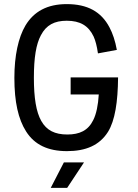

<svg xmlns="http://www.w3.org/2000/svg" viewBox="-20 -728 674 935"><path d="M324 -351V-268H461C458 -217 449 -172 434 -143C409 -92 367 -73 308 -73C247 -73 207 -93 181 -139C156 -183 145 -252 145 -349C145 -448 156 -513 179 -556C205 -606 245 -627 305 -627C370 -627 411 -603 436 -550C445 -530 452 -503 457 -468L549 -485C541 -529 529 -565 513 -595C473 -671 406 -708 305 -708C210 -708 145 -672 104 -604C69 -545 50 -456 50 -349C50 -231 69 -148 107 -88C148 -23 214 8 306 8C399 8 465 -21 506 -86C540 -141 554 -232 555 -351ZM227 187H307L389 63H291Z"/></svg>

Font: Arthouse Owned Medium
Style: Regular
Weight: 500
Designer: Jeremy Tribby
Foundry: Tribby Type
Version: Version 1.000;PS 001.000;hotconv 1.0.88;makeotf.lib2.5.64775